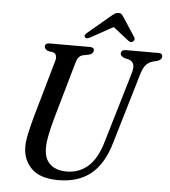

<svg xmlns="http://www.w3.org/2000/svg" viewBox="-60 -946 893 1011"><g transform="rotate(5 387.0 -440.0)"><path d="M512 -210 622 -580.5Q631 -611 625.8 -628.5Q620.5 -646 599 -652.5L577.5 -657.5Q555.5 -667 555.5 -680Q556 -700 582 -700H753.5Q774.5 -700 774.5 -683Q774.5 -666 749.5 -657.5L726 -652Q704 -645 690.2 -628.8Q676.5 -612.5 666.5 -578L556 -205.5Q523 -93.5 456.5 -40.2Q390 13 284.5 13Q188 13 142.2 -34Q96.5 -81 97.5 -150.5Q98 -180 108 -224.5Q118 -269 129 -308.5L215.5 -611.5Q220 -627 216.5 -638.8Q213 -650.5 202 -654.5L172.5 -660Q154 -668.5 154 -682Q154.5 -700 178 -700H391.5Q413.5 -700 413 -683.5Q413 -666 390 -659.5L355.5 -652.5Q332 -646 322.5 -611.5L236 -308.5Q221.5 -255.5 214 -218.2Q206.5 -181 206.5 -153.5Q205.5 -95.5 237 -65.8Q268.5 -36 325.5 -36Q390 -36 437.5 -76.8Q485 -117.5 512 -210ZM614 -748Q602.5 -740 589.5 -750.5L506.5 -815.5L389 -750.5Q369 -739.5 361 -748Q352 -758 368.5 -772L485 -870Q496.5 -880 505.5 -885.8Q514.5 -891.5 525 -891.5Q536 -891.5 542 -885.8Q548 -880 554.5 -870L619 -771Q623.5 -764 621.2 -757.8Q619 -751.5 614 -748Z"/></g></svg>

Font: Fraunces 72pt Soft
Style: Italic
Weight: 400
Italic angle: -16°
Version: Version 1.000;[b76b70a41]